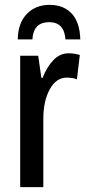

<svg xmlns="http://www.w3.org/2000/svg" viewBox="-20 -769 357 789"><path d="M262 -550Q285 -550 308 -543L296 -443Q279 -450 254 -450Q211 -450 184.5 -402Q158 -354 158 -280V0H63V-540H137L150 -449H155Q172 -493 199 -521.5Q226 -550 262 -550ZM184 -749Q241 -749 274.5 -713.5Q308 -678 310 -607H249Q244 -678 182 -678Q151 -678 133.5 -661.5Q116 -645 113 -607H53Q54 -674 90 -711.5Q126 -749 184 -749Z"/></svg>

Font: Noto Sans ExtraCondensed Medium
Style: Regular
Weight: 500
Width: 2
Designer: Monotype Design Team
Foundry: Monotype Imaging Inc.
Version: Version 2.013; ttfautohint (v1.8.4.7-5d5b)